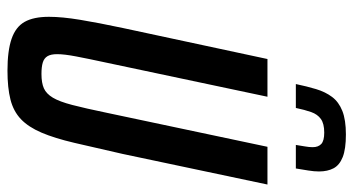

<svg xmlns="http://www.w3.org/2000/svg" viewBox="-236 -702 946 514"><g transform="rotate(90 237.0 -445.0)"><path d="M169 8Q116 8 84 -3Q52 -14 38.5 -38Q25 -62 25 -103Q25 -138 33 -186.5Q41 -235 55 -301L138 -688H239L148 -258Q137 -207 131 -175.5Q125 -144 125 -125Q125 -108 130.5 -99Q136 -90 147.5 -86.5Q159 -83 178 -83Q202 -83 216.5 -89.5Q231 -96 241.5 -113.5Q252 -131 261 -165.5Q270 -200 282 -258L373 -688H474L392 -300Q375 -225 362.5 -171.5Q350 -118 335 -83Q320 -48 299 -28Q278 -8 246.5 0Q215 8 169 8ZM205 -764Q211 -793 218.5 -818Q226 -843 239.5 -861Q253 -879 277 -888.5Q301 -898 340 -898Q379 -898 400.5 -889.5Q422 -881 430.5 -865Q439 -849 439 -826Q439 -813 436.5 -797.5Q434 -782 431 -764H368Q370 -777 372 -788.5Q374 -800 374 -809Q374 -824 365.5 -832Q357 -840 335 -840Q311 -840 298.5 -831Q286 -822 280 -805Q274 -788 269 -764Z"/></g></svg>

Font: Saira ExtraCondensed SemiBold
Style: Italic
Weight: 600
Width: 2
Italic angle: -12°
Designer: Hector Gatti with collaboration of the Omnibus-Type team
Foundry: Omnibus-Type
Version: Version 1.101